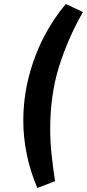

<svg xmlns="http://www.w3.org/2000/svg" viewBox="-20 -741 433 956"><path d="M166 195Q131 114 113.5 28.5Q96 -57 96 -139Q96 -251 123 -357Q150 -463 198 -556Q246 -649 308 -721L393 -681Q317 -548 273.5 -408Q230 -268 230 -98Q230 -37 236.5 25Q243 87 254 161Z"/></svg>

Font: Nunito Sans
Style: Bold Italic
Weight: 700
Italic angle: -9°
Designer: Vernon Adams
Foundry: Vernon Adams
Version: Version 3.006; ttfautohint (v1.8.3)